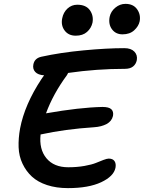

<svg xmlns="http://www.w3.org/2000/svg" viewBox="-20 -928 737 984"><path d="M607.9 -752Q573.2 -752 554 -777.8Q534.7 -803.7 542 -841.8Q547.9 -869.6 571.3 -888.9Q594.7 -908.2 623 -908.2Q663.1 -908.2 682.6 -880.6Q702.1 -853 695.8 -818.8Q690.4 -793.5 667.7 -772.7Q645 -752 607.9 -752ZM368.2 -745.1Q331.1 -745.1 311.3 -771.5Q291.5 -797.9 298.8 -834Q304.7 -864.7 325.9 -884.3Q347.2 -903.8 376 -903.8Q420.4 -903.8 440.4 -876Q460.4 -848.1 454.1 -812Q447.8 -783.7 426 -764.4Q404.3 -745.1 368.2 -745.1ZM328.1 36.1Q268.6 36.1 221.2 20.5Q173.8 4.9 143.8 -22.7Q113.8 -50.3 95.5 -88.9Q77.1 -127.4 75.4 -173.1Q73.7 -218.8 83 -270Q106.4 -392.1 191.9 -522Q192.9 -522.9 198 -530.8Q203.1 -538.6 206.1 -542Q174.8 -543.9 160.6 -559.3Q146.5 -574.7 150.9 -597.2Q156.7 -629.4 191.9 -637.2Q289.6 -658.7 408.7 -669.9Q527.8 -681.2 617.2 -681.2Q651.4 -681.2 668.5 -663.6Q685.5 -646 681.2 -620.1Q677.2 -599.6 662.1 -587.4Q647 -575.2 620.1 -575.2Q475.1 -575.2 329.1 -554.2Q328.1 -552.2 326.2 -548.6Q324.2 -544.9 323.2 -543Q252 -446.3 215.8 -347.2Q387.2 -377.4 504.9 -379.9Q538.1 -379.9 550.5 -368.2Q563 -356.4 559.1 -334Q552.7 -306.6 526.4 -292.5Q500 -278.3 461.9 -275.9Q313 -266.1 188 -238.8Q179.7 -163.1 218 -116.9Q256.3 -70.8 330.1 -70.8Q374.5 -70.8 412.8 -77.6Q451.2 -84.5 471.7 -93Q492.2 -101.6 510.3 -108.4Q528.3 -115.2 537.1 -115.2Q558.1 -115.2 566.9 -102.3Q575.7 -89.4 571.8 -67.9Q563 -24.4 498.5 5.9Q434.1 36.1 328.1 36.1Z"/></svg>

Font: Shantell Sans Bouncy
Style: Italic
Weight: 500
Italic angle: -11.31°
Designer: Stephen Nixon, Anya Danilova, Shantell Martin
Foundry: Arrow Type
Version: Version 1.006;[9816181b4]